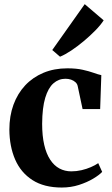

<svg xmlns="http://www.w3.org/2000/svg" viewBox="-20 -870 524 902"><path d="M270 11Q187 11 132.5 -24Q78 -59 51.2 -120.5Q24.5 -182 24 -261Q24 -325 43.2 -377.8Q62.5 -430.5 98.2 -468.8Q134 -507 184.2 -528Q234.5 -549 296.5 -549Q338.5 -549 368.5 -542.2Q398.5 -535.5 420 -527.8Q441.5 -520 456 -517L450.5 -357.5H368L345 -465.5Q343 -476 334.5 -483.8Q326 -491.5 314 -495.8Q302 -500 287.5 -500Q255.5 -500 231 -478.5Q206.5 -457 192.5 -410.5Q178.5 -364 178 -288.5Q178 -231.5 187.8 -189.5Q197.5 -147.5 215.8 -119.8Q234 -92 259.2 -78.5Q284.5 -65 315 -65Q339.5 -65 363 -70.5Q386.5 -76 406.8 -84.8Q427 -93.5 441.5 -103.5L460 -62.5Q446 -47.5 417.5 -30.5Q389 -13.5 351 -1.2Q313 11 270 11ZM261.5 -604 225.5 -635 378 -850.5 467 -774.5Q453 -752.5 428 -727Q403 -701.5 373.5 -676.8Q344 -652 315 -632.8Q286 -613.5 263 -604Z"/></svg>

Font: Merriweather 72pt
Style: Bold
Weight: 700
Version: Version 2.100